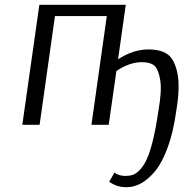

<svg xmlns="http://www.w3.org/2000/svg" viewBox="-20 -520 775 800"><path d="M508 260Q465 260 435 237L457 199Q474 213 503 213Q520 213 533.5 208.5Q547 204 563 187.5Q579 171 592 142.5Q605 114 617.5 63Q630 12 640 -58Q655 -142 647.5 -187Q640 -232 623 -246.5Q606 -261 572 -261Q519 -261 465 -224L433 0H361L425 -453H209L145 0H73L144 -500H504L472 -273Q535 -314 598 -314Q652 -314 680 -292.5Q708 -271 719.5 -213.5Q731 -156 714 -55Q702 31 678.5 95Q655 159 626 193.5Q597 228 567.5 244Q538 260 508 260Z"/></svg>

Font: Arsenal
Style: Italic
Weight: 400
Italic angle: -9.10001°
Designer: Andrij Shevchenko
Foundry: Stairsfor
Version: Version 2.001;PS 002.001;hotconv 1.0.88;makeotf.lib2.5.64775